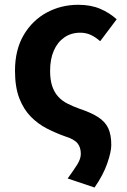

<svg xmlns="http://www.w3.org/2000/svg" viewBox="-20 -594 542 822"><path d="M384.7 208.8 269.7 170.1Q294.7 135.6 310.4 111Q326 86.3 326 64.5Q326 36.9 311.8 19.4Q297.5 1.8 258.4 -10.3Q219.9 -23.9 181.5 -43.4Q143.2 -63 112.2 -94.2Q81.3 -125.4 62.7 -173.2Q44.2 -221 44.2 -291Q44.2 -380.9 81.5 -444.1Q118.8 -507.3 180.3 -540.4Q241.7 -573.5 315.3 -573.5Q368.6 -573.5 409.1 -556.2Q449.6 -538.8 479.5 -511.4L408.9 -417.6Q388.4 -435.6 368.1 -444.8Q347.8 -454 323.9 -454Q284.1 -454 255 -433.5Q225.9 -413.1 210.2 -376.8Q194.5 -340.5 194.5 -291Q194.5 -252 203.4 -225.6Q212.2 -199.2 228.6 -180.9Q245 -162.6 268.1 -150.8Q291.2 -138.9 319.8 -128.7Q371.3 -111.4 401 -92Q430.7 -72.5 443.6 -44.8Q456.4 -17.1 456.4 27.1Q456.4 56.3 438.9 106.3Q421.4 156.3 384.7 208.8Z"/></svg>

Font: Noto Sans TC
Style: Regular
Weight: 100
Designer: Ryoko NISHIZUKA 西塚涼子 (kana, bopomofo & ideographs); Paul D. Hunt (Latin, Greek & Cyrillic); Sandoll Communications 산돌커뮤니
Foundry: Adobe
Version: Version 2.004;hotconv 1.0.118;makeotfexe 2.5.65603